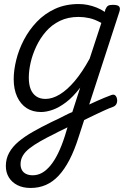

<svg xmlns="http://www.w3.org/2000/svg" viewBox="-20 -539 662 953"><path d="M386 -2Q406 -12 424.5 -21Q443 -30 461.5 -38Q480 -46 497.5 -53.5Q515 -61 532 -67Q545 -72 552 -65.5Q559 -59 561 -47Q563 -35 558.5 -24.5Q554 -14 542 -9Q522 -2 501.5 7.5Q481 17 460.5 26.5Q440 36 419 46.5Q398 57 377 67ZM132 394Q94 394 66.5 380Q39 366 24 341.5Q9 317 9 285Q9 249 25.5 219Q42 189 72.5 163.5Q103 138 144.5 114.5Q186 91 235 67Q253 59 270 50.5Q287 42 304.5 33Q322 24 339 17L378 -104Q343 -58 308 -31.5Q273 -5 241.5 6Q210 17 184 17Q142 17 112 -2.5Q82 -22 65 -59Q48 -96 48 -146Q48 -190 60.5 -241Q73 -292 98.5 -341Q124 -390 162.5 -430.5Q201 -471 253 -495Q305 -519 371 -519Q394 -519 416 -514.5Q438 -510 459.5 -501.5Q481 -493 500 -480L503 -492Q509 -506 516.5 -510.5Q524 -515 540 -515Q565 -515 571.5 -506.5Q578 -498 573 -482L371 139Q350 206 325 254Q300 302 271 333Q242 364 207.5 379Q173 394 132 394ZM142 331Q167 331 188.5 319Q210 307 230 283Q250 259 268 222.5Q286 186 302 136L315 93Q304 99 293 104Q282 109 271 114.5Q260 120 249 126Q210 145 179.5 162.5Q149 180 127 197Q105 214 93.5 233.5Q82 253 82 276Q82 292 88.5 304.5Q95 317 109 324Q123 331 142 331ZM206 -48Q240 -48 277 -70.5Q314 -93 351.5 -137.5Q389 -182 425 -248L483 -425Q451 -443 423.5 -449Q396 -455 370 -455Q318 -455 277.5 -435.5Q237 -416 208 -382.5Q179 -349 160 -308.5Q141 -268 132 -228Q123 -188 123 -154Q123 -120 132 -97Q141 -74 159.5 -61Q178 -48 206 -48Z"/></svg>

Font: Playwrite DK Loopet Light
Style: Regular
Weight: 300
Version: Version 1.003